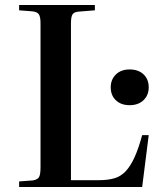

<svg xmlns="http://www.w3.org/2000/svg" viewBox="-20 -743 648 763"><path d="M56 0V-22L110 -26Q129 -29 135 -39Q141 -49 141 -78V-651Q141 -676 134.5 -686Q128 -696 108 -698L56 -702V-723H357V-702L295 -697Q276 -696 269 -687Q262 -678 262 -650V-27H373Q409 -27 434.5 -34.5Q460 -42 479 -62Q498 -82 514 -116.5Q530 -151 545 -206H571L545 0ZM495 -325Q461 -325 440.5 -344.5Q420 -364 420 -396Q420 -427 440.5 -447Q461 -467 495 -467Q530 -467 550.5 -447.5Q571 -428 571 -396Q571 -365 550.5 -345Q530 -325 495 -325Z"/></svg>

Font: Literata 60pt Medium
Style: Regular
Weight: 500
Designer: Latin by Veronika Burian and Jose Scaglione. Greek by Irene Vlachou. Cyrillic by Vera Evstafieva.
Foundry: TypeTogether
Version: Version 3.103;gftools[0.9.29]